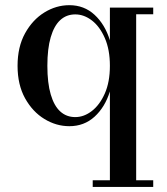

<svg xmlns="http://www.w3.org/2000/svg" viewBox="-20 -490 661 760"><path d="M347 250V223.5H415V-128Q395.5 -65.5 354.2 -28Q313 9.5 254.5 9.5Q202.5 9.5 155.8 -19Q109 -47.5 79.2 -101Q49.5 -154.5 49.5 -229.5Q49.5 -304.5 79.2 -358.2Q109 -412 155.8 -440.8Q202.5 -469.5 254.5 -469.5Q313 -469.5 354.2 -431.5Q395.5 -393.5 415 -330.5V-460H586.5V-433.5H519V223.5H586.5V250ZM278 -26.5Q312.5 -26.5 343.8 -50.8Q375 -75 395 -120.2Q415 -165.5 415 -229.5Q415 -293.5 395 -339.2Q375 -385 343.8 -409Q312.5 -433 278 -433Q243 -433 218.5 -410.5Q194 -388 180.8 -342.8Q167.5 -297.5 167.5 -229.5Q167.5 -161.5 180.8 -116.2Q194 -71 218.5 -48.8Q243 -26.5 278 -26.5Z"/></svg>

Font: Bodoni Moda SC 9pt Medium
Style: Regular
Weight: 500
Designer: Owen Earl
Foundry: indestructible type
Version: Version 2.005